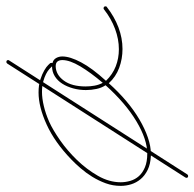

<svg xmlns="http://www.w3.org/2000/svg" viewBox="-36 -478 628 621"><g transform="rotate(-90 278.5 -167.0)"><path d="M20.2 127Q14.3 127 14.3 121.1Q14.3 120.4 15.6 117.8L384.1 -458.3Q386.7 -460.9 388.7 -460.9Q395.2 -460.9 395.2 -455.1Q395.2 -453.1 393.9 -451.8L25.4 124.3Q23.4 127 20.2 127ZM85.3 6.5Q58.6 5.2 40 -3.9Q21.5 -13 10.1 -26.7Q-1.3 -40.4 -6.5 -57Q-11.7 -73.6 -11.7 -91.1Q-11.7 -116.5 -3.3 -139.6Q5.2 -162.8 17.9 -183.3Q30.6 -203.8 45.6 -221Q60.5 -238.3 74.2 -251.3Q129.6 -304.7 186.8 -330.7Q244.1 -356.8 290.4 -356.8Q315.1 -356.8 332.7 -350.9Q350.3 -345.1 362 -338.2Q373.7 -331.4 379.2 -325.5Q384.8 -319.7 385.4 -319Q386.1 -317.7 386.1 -315.1Q386.1 -312.5 385.4 -311.8Q396.5 -309.2 401.7 -300.1Q406.9 -291 406.9 -279.9Q406.9 -255.2 388 -219.4Q369.1 -183.6 328.1 -138.7Q349 -117.2 375 -107.1Q401 -97 430.3 -97Q462.9 -97 496.1 -109.4Q529.3 -121.7 559.2 -145.2Q560.5 -146.5 562.5 -146.5Q569 -146.5 569 -140Q569 -136.7 567.1 -136.1Q535.2 -111.3 500.7 -98.3Q466.1 -85.3 431 -85.3Q399.1 -85.3 370.1 -96Q341.1 -106.8 320.3 -129.6Q292.3 -98.3 262.7 -73.2Q233.1 -48.2 203.1 -30.6Q173.2 -13 144.9 -3.3Q116.5 6.5 91.8 6.5ZM292.3 -345.7Q271.5 -345.7 246.7 -339.8Q222 -334 195.3 -322.3Q169.3 -310.5 135.7 -287.1Q102.2 -263.7 71.9 -232.4Q41.7 -201.2 20.8 -164.7Q0 -128.3 0 -91.1Q0 -75.5 4.6 -59.9Q9.1 -44.3 19.9 -32.2Q30.6 -20.2 48.5 -12.7Q66.4 -5.2 92.4 -5.2Q138.7 -5.2 197.3 -40.4Q255.9 -75.5 313.8 -140Q305.3 -153 301.8 -169.6Q298.2 -186.2 298.2 -203.8Q298.2 -225.3 303.7 -245.1Q309.2 -265 319 -280.3Q328.8 -295.6 343.1 -304.4Q357.4 -313.2 375 -313.2Q372.4 -316.4 366.2 -321.9Q360 -327.5 349.9 -332.7Q339.8 -337.9 325.5 -341.8Q311.2 -345.7 292.3 -345.7ZM375 -301.4Q347.7 -300.8 328.8 -275.1Q309.9 -249.3 309.9 -204.4Q309.9 -189.5 312.5 -175.5Q315.1 -161.5 321.6 -149.1Q354.8 -188.2 375 -222Q395.2 -255.9 395.2 -279.9Q395.2 -289.7 390.6 -295.6Q386.1 -301.4 375 -301.4Z"/></g></svg>

Font: League Script
Style: League Script
Weight: 400
Foundry: Haley Fiege
Version: Version 1.001